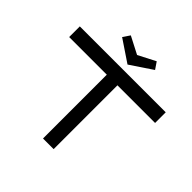

<svg xmlns="http://www.w3.org/2000/svg" viewBox="-225 -1088 1277 1277"><g transform="rotate(45 414.0 -449.0)"><path d="M463.9 0H363.8V-600.1H9.8V-700.2H817.9V-600.1H463.9ZM292 -897.9 413.6 -835 535.6 -897.9 568.8 -849.1 413.6 -745.1 258.8 -849.1Z"/></g></svg>

Font: Bruno Ace
Style: Regular
Weight: 400
Designer: Astigmatic (AOETI)
Foundry: Astigmatic (AOETI)
Version: Version 1.000